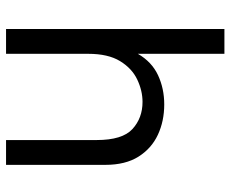

<svg xmlns="http://www.w3.org/2000/svg" viewBox="-82 -662 744 619"><g transform="rotate(90 289.5 -352.0)"><path d="M73 0V-704H153V-425Q179 -470 222 -490Q265 -510 316 -510Q370 -510 414 -489.5Q458 -469 484.5 -427Q511 -385 511 -320V0H431V-292Q431 -375 395.5 -407.5Q360 -440 308 -440Q272 -440 236 -423Q200 -406 176.5 -367.5Q153 -329 153 -265V0Z"/></g></svg>

Font: Prodigy Sans
Style: Regular
Weight: 400
Designer: Wei Huang
Foundry: Wei Huang
Version: Version 1.003; ttfautohint (v1.8.3)